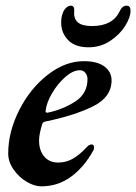

<svg xmlns="http://www.w3.org/2000/svg" viewBox="-20 -643 481 678"><path d="M9 -101Q9 -177 47.5 -253.5Q86 -330 148 -378.5Q210 -427 276 -427Q324 -427 349 -408Q374 -389 374 -359Q374 -300 308.5 -267.5Q243 -235 141 -214Q132 -213 129 -205Q119 -172 118 -151Q117 -114 135 -91.5Q153 -69 186 -69Q214 -69 238 -83Q262 -97 285 -122Q295 -133 303 -133Q312 -133 312 -123Q312 -114 309 -111Q278 -54 231.5 -19.5Q185 15 126 15Q101 15 73.5 -1.5Q46 -18 27.5 -45Q9 -72 9 -101ZM289 -364Q289 -376 281.5 -385.5Q274 -395 262 -395Q238 -395 211 -371.5Q184 -348 164 -314Q144 -280 141 -251V-249Q141 -245 148 -245Q201 -256 245 -284Q289 -312 289 -364ZM196 -563Q196 -580 200 -592Q204 -606 212.5 -614.5Q221 -623 230 -623Q244 -623 242 -602Q240 -577 255 -564Q270 -551 305 -551Q377 -551 402 -602Q411 -623 427 -623Q441 -623 441 -605Q441 -582 422 -551.5Q403 -521 369 -498.5Q335 -476 293 -476Q245 -476 220.5 -501.5Q196 -527 196 -563Z"/></svg>

Font: EB Garamond SemiBold
Style: Italic
Weight: 600
Italic angle: -17.2°
Designer: Georg Duffner and Octavio Pardo
Foundry: Georg Duffner
Version: Version 1.000